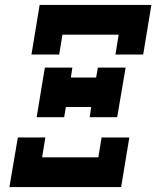

<svg xmlns="http://www.w3.org/2000/svg" viewBox="-20 -755 640 775"><path d="M107 -535 140 -735H591L558 -535H446L459 -615H232L219 -535ZM239 -282H128L161 -482H272L266 -442H368L375 -482H487L453 -282H342L348 -323H246ZM18 0 52 -200H163L150 -120H377L390 -200H502L469 0Z"/></svg>

Font: Iosevka Etoile Heavy Oblique
Style: Regular
Weight: 900
Italic angle: -9°
Designer: Belleve Invis
Foundry: Belleve Invis
Version: Version 15.5.2; ttfautohint (v1.8.4)